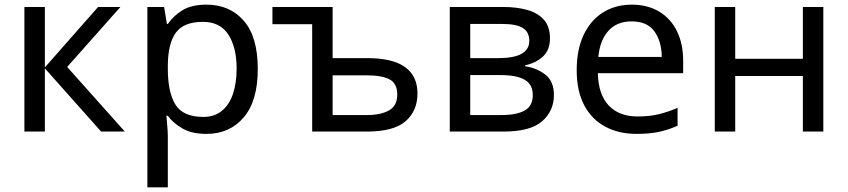

<svg xmlns="http://www.w3.org/2000/svg" viewBox="-20 -566 3647 826"><path d="M402 -536H498L269 -278L517 0H415L173 -272V0H85V-536H173V-276Z M869 -546Q968 -546 1028.5 -477Q1089 -408 1089 -269Q1089 -132 1028.5 -61Q968 10 868 10Q806 10 765.5 -13Q725 -36 702 -68H696Q697 -51 699.5 -25Q702 1 702 20V240H614V-536H686L698 -463H702Q726 -498 765 -522Q804 -546 869 -546ZM853 -472Q771 -472 737 -426Q703 -380 702 -286V-269Q702 -170 734.5 -116.5Q767 -63 855 -63Q903 -63 935 -89.5Q967 -116 982.5 -163Q998 -210 998 -270Q998 -362 962.5 -417Q927 -472 853 -472Z M1411 -536V-316H1559Q1669 -316 1722.5 -277.5Q1776 -239 1776 -164Q1776 -89 1725 -44.5Q1674 0 1558 0H1323V-462H1152V-536ZM1556 -242H1411V-71H1559Q1618 -71 1653.5 -91Q1689 -111 1689 -159Q1689 -207 1656 -224.5Q1623 -242 1556 -242Z M2346 -401Q2346 -351 2316 -323Q2286 -295 2239 -285V-281Q2288 -274 2325.5 -245.5Q2363 -217 2363 -157Q2363 -89 2312.5 -44.5Q2262 0 2146 0H1915V-536H2145Q2202 -536 2247.5 -523.5Q2293 -511 2319.5 -481.5Q2346 -452 2346 -401ZM2257 -390Q2257 -428 2229.5 -445.5Q2202 -463 2140 -463H2003V-316H2124Q2257 -316 2257 -390ZM2272 -157Q2272 -203 2237 -223Q2202 -243 2134 -243H2003V-71H2136Q2202 -71 2237 -90.5Q2272 -110 2272 -157Z M2698 -546Q2766 -546 2816 -516Q2866 -486 2892.5 -431.5Q2919 -377 2919 -304V-251H2552Q2554 -160 2598.5 -112.5Q2643 -65 2723 -65Q2774 -65 2813.5 -74.5Q2853 -84 2895 -102V-25Q2854 -7 2814 1.5Q2774 10 2719 10Q2642 10 2584 -21Q2526 -52 2493.5 -113Q2461 -174 2461 -264Q2461 -352 2490.5 -415Q2520 -478 2573.5 -512Q2627 -546 2698 -546ZM2697 -474Q2634 -474 2597.5 -433.5Q2561 -393 2554 -321H2827Q2826 -389 2795 -431.5Q2764 -474 2697 -474Z M3143 -536V-313H3434V-536H3522V0H3434V-239H3143V0H3055V-536Z"/></svg>

Font: Apis
Style: Regular
Weight: 400
Designer: Monotype Design Team
Foundry: Monotype Imaging Inc.
Version: Version 2.000; build 0001